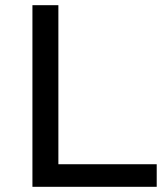

<svg xmlns="http://www.w3.org/2000/svg" viewBox="-20 -720 634 740"><path d="M105 -700H205V-87H584V0H105Z"/></svg>

Font: CMG Sans Medium
Style: Regular
Weight: 500
Designer: Julieta Ulanovsky
Foundry: Julieta Ulanovsky
Version: Version 7.200